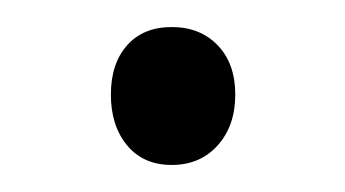

<svg xmlns="http://www.w3.org/2000/svg" viewBox="-20 -115 255 142"><path d="M107 7Q86 7 74 -7.5Q62 -22 62 -45Q62 -68 74 -81.5Q86 -95 107 -95Q128 -95 141 -81.5Q154 -68 154 -45Q154 -22 141 -7.5Q128 7 107 7Z"/></svg>

Font: Yaldevi Light
Style: Regular
Weight: 300
Designer: Sol Matas, Rajitha Manaperi, Kosala Senevirathne
Foundry: Mooniak
Version: Version 1.100